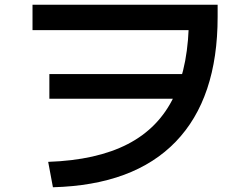

<svg xmlns="http://www.w3.org/2000/svg" viewBox="-20 -751 1040 809"><path d="M183 -69Q387 -76 518.5 -144Q650 -212 713 -344.5Q776 -477 776 -680L835 -624H117V-731H897V-680Q897 -337 720.5 -154Q544 29 203 38ZM188 -335V-439H808V-335Z"/></svg>

Font: M PLUS 2 Thin SemiBold
Style: Regular
Weight: 600
Version: Version 1.001